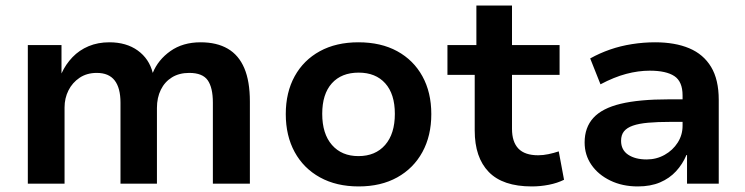

<svg xmlns="http://www.w3.org/2000/svg" viewBox="-20 -660 2679 690"><path d="M80 0V-498H201V-396Q216 -429 240.5 -454.5Q265 -480 298.5 -494Q332 -508 373 -508Q434 -508 475 -478.5Q516 -449 529 -398Q548 -445 592.5 -476.5Q637 -508 701 -508Q759 -508 798.5 -485Q838 -462 858 -415Q878 -368 878 -295V0H745V-291Q745 -345 726.5 -371.5Q708 -398 660 -398Q624 -398 598 -382Q572 -366 558 -337.5Q544 -309 544 -272V0H413V-291Q413 -344 392 -371Q371 -398 328 -398Q292 -398 266 -380.5Q240 -363 226 -335Q212 -307 212 -274V0Z M1269 10Q1189 10 1130 -22.5Q1071 -55 1039 -113.5Q1007 -172 1007 -250Q1007 -328 1039 -386Q1071 -444 1129.5 -476Q1188 -508 1268 -508Q1349 -508 1407.5 -476Q1466 -444 1498 -386Q1530 -328 1530 -250Q1530 -172 1498 -113.5Q1466 -55 1407.5 -22.5Q1349 10 1269 10ZM1268 -99Q1329 -99 1364 -139Q1399 -179 1399 -251Q1399 -322 1364.5 -360.5Q1330 -399 1269 -399Q1207 -399 1172.5 -360.5Q1138 -322 1138 -251Q1138 -179 1173 -139Q1208 -99 1268 -99Z M1891 10Q1787 10 1736.5 -42Q1686 -94 1686 -191V-391H1588V-498H1692V-640H1820V-498H1991V-391H1820V-197Q1820 -150 1843 -126Q1866 -102 1914 -102Q1932 -102 1951 -106Q1970 -110 1988 -116L2007 -14Q1983 -2 1952.5 4Q1922 10 1891 10Z M2272 10Q2217 10 2173.5 -11Q2130 -32 2105.5 -67.5Q2081 -103 2081 -148Q2081 -202 2112.5 -236.5Q2144 -271 2210.5 -287Q2277 -303 2383 -303H2451V-222H2389Q2343 -222 2309.5 -219Q2276 -216 2254.5 -208.5Q2233 -201 2222.5 -188Q2212 -175 2212 -154Q2212 -121 2237.5 -104Q2263 -87 2304 -87Q2339 -87 2368.5 -103.5Q2398 -120 2415.5 -147.5Q2433 -175 2433 -208V-317Q2433 -367 2403.5 -386.5Q2374 -406 2315 -406Q2274 -406 2230.5 -394.5Q2187 -383 2138 -357L2101 -450Q2135 -469 2172.5 -482Q2210 -495 2251.5 -501.5Q2293 -508 2334 -508Q2406 -508 2457 -486.5Q2508 -465 2535.5 -419.5Q2563 -374 2563 -301V0H2449V-103H2447Q2433 -70 2409.5 -44.5Q2386 -19 2352 -4.5Q2318 10 2272 10Z"/></svg>

Font: Nunito Sans 8pt
Style: Bold
Weight: 700
Version: Version 3.101;gftools[0.9.27]